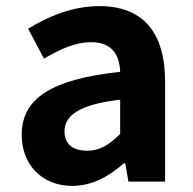

<svg xmlns="http://www.w3.org/2000/svg" viewBox="-20 -594 631 628"><path d="M216 14C281 14 337 -17 385 -60H390L400 0H520V-327C520 -489 447 -574 305 -574C217 -574 137 -540 72 -500L124 -402C176 -433 226 -456 278 -456C347 -456 371 -414 373 -359C148 -335 51 -272 51 -153C51 -57 116 14 216 14ZM265 -101C222 -101 191 -120 191 -164C191 -215 236 -252 373 -268V-156C338 -121 307 -101 265 -101Z"/></svg>

Font: Noto Sans JP
Style: Bold
Weight: 700
Designer: Ryoko NISHIZUKA 西塚涼子 (kana, bopomofo & ideographs); Paul D. Hunt (Latin, Greek & Cyrillic); Sandoll Communications 산돌커뮤니
Foundry: Adobe
Version: Version 2.004;hotconv 1.0.118;makeotfexe 2.5.65603